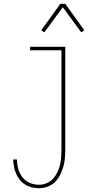

<svg xmlns="http://www.w3.org/2000/svg" viewBox="-20 -766 540 1009"><path d="M185 223Q166 223 147 218.5Q128 214 112 204Q96 194 84 179Q72 164 64.5 146.5Q57 129 53.5 110Q50 91 49 72H69Q69 97 76 121.5Q83 146 98 165.5Q113 185 136.5 195Q160 205 185 205Q205 205 224.5 197Q244 189 258 174Q272 159 281 140.5Q290 122 295 102Q300 82 301.5 61.5Q303 41 303 20V-502H138V-520H323V20Q323 43 321 66Q319 89 312.5 111Q306 133 295.5 154Q285 175 268.5 191Q252 207 230 215Q208 223 185 223ZM213 -596 197 -607 297 -746H323L423 -607L407 -596L310 -728Z"/></svg>

Font: Iosevka Curly Slab Thin
Style: Regular
Weight: 100
Monospace: yes
Designer: Belleve Invis
Foundry: Belleve Invis
Version: Version 22.1.2; ttfautohint (v1.8.4)